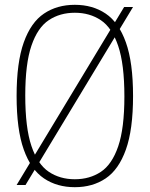

<svg xmlns="http://www.w3.org/2000/svg" viewBox="-20 -769 622 798"><path d="M291 9Q217 9 162.8 -27.5Q108.5 -64 78.8 -147.2Q49 -230.5 49 -370Q49 -509.5 78.8 -592.8Q108.5 -676 162.8 -712.5Q217 -749 291 -749Q365 -749 419.2 -712.5Q473.5 -676 503.2 -592.8Q533 -509.5 533 -370Q533 -230.5 503.2 -147.2Q473.5 -64 419.2 -27.5Q365 9 291 9ZM291 -24Q353 -24 399.2 -54.8Q445.5 -85.5 471.2 -160.5Q497 -235.5 497 -368Q497 -502.5 471.2 -578.2Q445.5 -654 399.2 -685Q353 -716 291 -716Q229 -716 182.8 -685.2Q136.5 -654.5 110.8 -579.5Q85 -504.5 85 -372Q85 -237.5 110.8 -161.8Q136.5 -86 182.8 -55Q229 -24 291 -24ZM86 0H49L496 -740H533Z"/></svg>

Font: Encode Sans Condensed Thin
Style: Regular
Weight: 100
Width: 3
Designer: Multiple Designers
Foundry: Impallari Type
Version: Version 3.000; ttfautohint (v1.8.3) -l 8 -r 50 -G 200 -x 14 